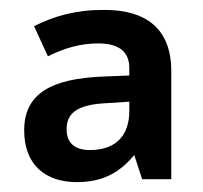

<svg xmlns="http://www.w3.org/2000/svg" viewBox="-20 -742 412 389"><path d="M191 -722C132 -722 89 -709 49 -689L77 -628C112 -645 143 -654 179 -654C216 -654 242 -641 242 -604V-589L191 -587C83 -583 29 -552 29 -478C29 -407 73 -373 136 -373C190 -373 224 -394 252 -428L268 -379H327V-598C327 -683 277 -722 191 -722ZM196 -533 242 -536V-517C242 -471 218 -438 162 -438C133 -438 115 -451 115 -480C115 -510 132 -530 196 -533Z"/></svg>

Font: Noto Sans Lao SemiBold
Style: Regular
Weight: 600
Designer: Monotype Design Team
Foundry: Monotype Imaging Inc.
Version: Version 2.003